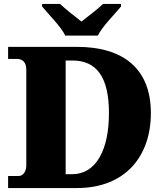

<svg xmlns="http://www.w3.org/2000/svg" viewBox="-20 -951 836 971"><path d="M310 -771H475C496 -816 561 -880 592 -918V-931H501C480 -910 422 -865 392 -842C362 -865 305 -910 284 -931H193V-918C224 -880 289 -816 310 -771ZM21 0H369C613 0 743 -160 743 -379C743 -606 601 -714 369 -714H21V-653H66C94 -653 113 -636 113 -599V-115C113 -85 98 -61 74 -61H21ZM345 -70H312V-645H346C466 -645 531 -565 531 -379C531 -193 466 -70 345 -70Z"/></svg>

Font: Noto Serif Malayalam Black
Style: Regular
Weight: 900
Designer: Indian type Foundry, Jelle Bosma, Monotype Design Team
Foundry: Monotype Imaging Inc.
Version: Version 2.104